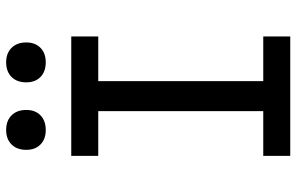

<svg xmlns="http://www.w3.org/2000/svg" viewBox="-194 -794 987 640"><g transform="rotate(-90 300.0 -473.5)"><path d="M101 0V-90H250V-640H101V-730H499V-640H350V-90H499V0ZM413 -815Q382 -815 364 -832.5Q346 -850 346 -880Q346 -911 364 -929Q382 -947 413 -947Q443 -947 461 -929Q479 -911 479 -880Q479 -850 461 -832.5Q443 -815 413 -815ZM187 -815Q157 -815 139 -832.5Q121 -850 121 -880Q121 -911 139 -929Q157 -947 187 -947Q218 -947 236 -929Q254 -911 254 -880Q254 -850 236 -832.5Q218 -815 187 -815Z"/></g></svg>

Font: JetBrains Mono NL Medium
Style: Regular
Weight: 500
Monospace: yes
Designer: Philipp Nurullin, Konstantin Bulenkov
Foundry: JetBrains
Version: Version 2.305; ttfautohint (v1.8.4.7-5d5b)